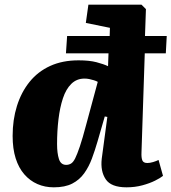

<svg xmlns="http://www.w3.org/2000/svg" viewBox="-20 -787 733 821"><path d="M210 14Q172 14 140 0Q108 -14 84 -41.5Q60 -69 47 -110Q34 -151 34 -206Q34 -275 52.5 -334Q71 -393 106.5 -437Q142 -481 194.5 -505Q247 -529 316 -529Q362 -529 392.5 -521Q423 -513 442 -504L444 -559H262L267 -633H449L450 -668L347 -689L358 -767H585L604 -748L600 -633H693L689 -559H599L585 -135Q584 -113 588.5 -101.5Q593 -90 610 -90Q621 -90 634.5 -94Q648 -98 658 -103L677 -35Q666 -26 643 -14.5Q620 -3 588.5 5.5Q557 14 521 14Q455 14 432 -20.5Q409 -55 415 -108L439 -287L428 -289L397 -182Q386 -144 373 -109Q360 -74 340 -46Q320 -18 289 -2Q258 14 210 14ZM263 -82Q274 -82 283.5 -87.5Q293 -93 301.5 -110Q310 -127 321.5 -161Q333 -195 348 -252L398 -437Q391 -441 381 -444Q371 -447 361.5 -449Q352 -451 341 -451Q308 -451 285 -428.5Q262 -406 249 -366.5Q236 -327 230 -276.5Q224 -226 224 -171Q224 -132 232 -107Q240 -82 263 -82Z"/></svg>

Font: Literata ExtraBold
Style: Italic
Weight: 800
Italic angle: -2°
Designer: Latin by Veronika Burian and Jose Scaglione. Greek by Irene Vlachou. Cyrillic by Vera Evstafieva
Foundry: TypeTogether
Version: Version 3.002